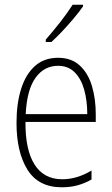

<svg xmlns="http://www.w3.org/2000/svg" viewBox="-20 -784 475 814"><path d="M226 -539Q283 -539 318.5 -506Q354 -473 370 -418.5Q386 -364 386 -300V-267H88Q87 -149 126.5 -86.5Q166 -24 244 -24Q306 -24 368 -61V-23Q340 -7 309.5 1.5Q279 10 242 10Q143 10 96.5 -64.5Q50 -139 50 -263Q50 -345 69.5 -407Q89 -469 128 -504Q167 -539 226 -539ZM226 -505Q167 -505 130.5 -454Q94 -403 89 -300H350Q350 -357 337 -403.5Q324 -450 296.5 -477.5Q269 -505 226 -505ZM332 -757Q316 -734 292.5 -706Q269 -678 244 -651.5Q219 -625 198 -606H174V-616Q206 -653 235.5 -690.5Q265 -728 288 -764H332Z"/></svg>

Font: Noto Sans Arabic Cond ExtLt
Style: Regular
Weight: 200
Width: 3
Designer: Monotype Design Team, Nadine Chahine, Nizar Qandah and Khaled Hosny
Foundry: Monotype Imaging Inc.
Version: Version 2.012; ttfautohint (v1.8.4.7-5d5b)